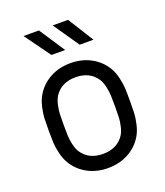

<svg xmlns="http://www.w3.org/2000/svg" viewBox="-126 -752 723 843"><g transform="rotate(-20 235.0 -330.0)"><path d="M219.2 -666H291L366.2 -545.9H301.8ZM83 -666H154.8L233.9 -545.9H169.9ZM234.9 -418Q169.4 -418 137.2 -370.1Q127 -354.5 121.8 -330.8Q116.7 -307.1 116 -289.8Q115.2 -272.5 115.2 -238.8Q115.2 -205.6 116 -188Q116.7 -170.4 121.8 -147Q127 -123.5 137.2 -107.9Q169.4 -60.1 234.9 -60.1Q300.8 -60.1 333 -107.9Q343.3 -123.5 348.4 -147Q353.5 -170.4 354.2 -188Q355 -205.6 355 -238.8Q355 -272.5 354.2 -289.8Q353.5 -307.1 348.4 -330.8Q343.3 -354.5 333 -370.1Q300.8 -418 234.9 -418ZM396 -398.9Q409.7 -376.5 416.3 -346.9Q422.9 -317.4 423.8 -297.1Q424.8 -276.9 424.8 -238.8Q424.8 -201.2 423.8 -180.9Q422.9 -160.6 416.3 -131.1Q409.7 -101.6 396 -79.1Q371.6 -39.1 329.6 -16.6Q287.6 5.9 234.9 5.9Q182.1 5.9 140.4 -16.6Q98.6 -39.1 74.2 -79.1Q60.5 -101.6 53.7 -130.9Q46.9 -160.2 45.9 -180.9Q44.9 -201.7 44.9 -238.8Q44.9 -275.9 45.9 -296.9Q46.9 -317.9 53.7 -347.2Q60.5 -376.5 74.2 -398.9Q98.6 -439 140.4 -461.4Q182.1 -483.9 234.9 -483.9Q287.6 -483.9 329.6 -461.4Q371.6 -439 396 -398.9Z"/></g></svg>

Font: Gidolinya
Style: Regular
Weight: 400
Version: Version 1.0.3